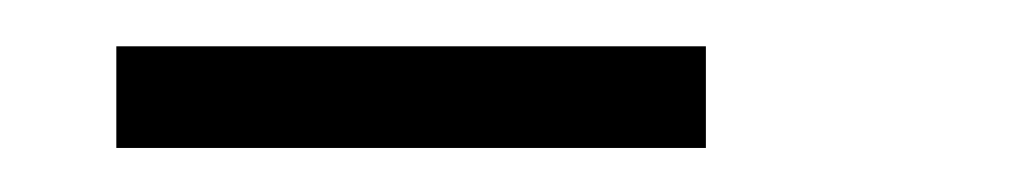

<svg xmlns="http://www.w3.org/2000/svg" viewBox="-20 -712 454 85"><path d="M31.5 -691.5H292.5V-646.5H31.5Z"/></svg>

Font: Big Shoulders Text Thin Medium
Style: Regular
Weight: 500
Version: Version 2.002